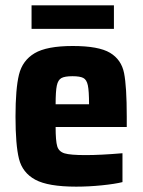

<svg xmlns="http://www.w3.org/2000/svg" viewBox="-20 -690 534 718"><path d="M454 -215H188Q188 -163 194 -143Q200 -123 221.5 -116.5Q243 -110 300 -110Q356 -110 438 -117V-9Q410 -2 361 3Q312 8 265 8Q160 8 112 -18Q64 -44 51 -96Q38 -148 38 -254Q38 -358 51 -411Q64 -464 109.5 -491Q155 -518 252 -518Q349 -518 391.5 -492.5Q434 -467 444 -416.5Q454 -366 454 -254ZM188 -300H313Q313 -350 308.5 -371Q304 -392 291.5 -398.5Q279 -405 251 -405Q222 -405 209.5 -398Q197 -391 192.5 -370Q188 -349 188 -300ZM98 -582V-670H406V-582Z"/></svg>

Font: Saira Semi Condensed
Style: Bold
Weight: 700
Width: 4
Designer: Hector Gatti with collaboration of the Omnibus-Type team
Foundry: Omnibus-Type
Version: Version 1.001; ttfautohint (v1.8)